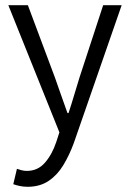

<svg xmlns="http://www.w3.org/2000/svg" viewBox="-20 -505 499 737"><path d="M86 212Q70 212 56 209Q42 206 31 202L45 143Q53 146 63 148.5Q73 151 83 151Q125 151 152.5 119.5Q180 88 196 40L208 3L12 -485H87L191 -207Q202 -176 214.5 -140Q227 -104 239 -71H243Q254 -104 264.5 -139.5Q275 -175 285 -207L376 -485H447L263 45Q246 91 223 129Q200 167 166.5 189.5Q133 212 86 212Z"/></svg>

Font: Assistant
Style: Regular
Weight: 400
Designer: Hebrew By Ben Nathan, Latin by Paul Hunt
Version: Version 3.000